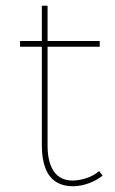

<svg xmlns="http://www.w3.org/2000/svg" viewBox="-20 -650 402 670"><path d="M146 -142Q146 -82 169 -50.5Q192 -19 236 -20Q260 -21 283.5 -29Q307 -37 326 -53L338 -37Q316 -20 290 -10.5Q264 -1 236 0Q200 0 175.5 -15.5Q151 -31 138.5 -63Q126 -95 126 -142V-630H146ZM50 -507H328V-487H50Z"/></svg>

Font: Alexandria Thin
Style: Regular
Weight: 250
Designer: Mohamed Gaber
Foundry: Kief Type Foundry
Version: Version 5.100